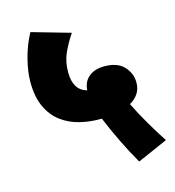

<svg xmlns="http://www.w3.org/2000/svg" viewBox="-105 -721 798 876"><g transform="rotate(-15 294.0 -282.5)"><path d="M445 67Q413 12 383.5 -49Q354 -110 331 -166Q326 -166 321 -166Q273 -166 226.5 -177.5Q180 -189 142 -217Q104 -245 81.5 -293Q59 -341 59 -413Q59 -459 74 -518.5Q89 -578 118 -632L300 -580Q272 -538 254.5 -499Q237 -460 237 -410Q237 -325 300 -308Q302 -348 329.5 -371Q357 -394 403 -394Q465 -394 495.5 -361Q526 -328 526 -285Q526 -255 511.5 -233Q497 -211 472 -197Q495 -149 527.5 -93.5Q560 -38 588 4Z"/></g></svg>

Font: Noto Sans Black
Style: Regular
Weight: 900
Designer: Monotype Design Team
Foundry: Monotype Imaging Inc.
Version: Version 2.007